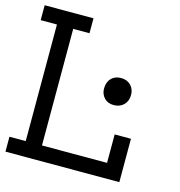

<svg xmlns="http://www.w3.org/2000/svg" viewBox="-104 -784 822 877"><g transform="rotate(15 307.5 -346.0)"><path d="M360.3 -394.9Q360.3 -425.6 377.6 -443.6Q394.9 -461.5 423.1 -461.5Q452.6 -461.5 469.9 -443.6Q487.2 -425.6 487.2 -398.7Q487.2 -369.2 469.2 -351.3Q451.3 -333.3 421.8 -333.3Q393.6 -333.3 376.9 -351.3Q360.3 -369.2 360.3 -394.9ZM0 -70.5H76.9V-621.8H0V-692.3H230.8V-621.8H153.8V-70.5H461.5V-205.1H538.5V0H0Z"/></g></svg>

Font: Slabo 13px
Style: Regular
Weight: 400
Designer: John Hudson
Foundry: Tiro Typeworks Ltd.
Version: Version 1.02 Build 005a